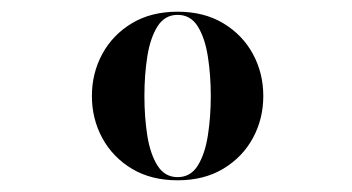

<svg xmlns="http://www.w3.org/2000/svg" viewBox="-20 -783 602 328"><path d="M137 -619Q137 -658 154.7 -690.7Q172.4 -723.4 205.2 -743.2Q238.1 -763 283.4 -763Q328.7 -763 361.5 -743.2Q394.4 -723.4 412.1 -690.7Q429.8 -658 429.8 -619Q429.8 -580 412.1 -547.3Q394.4 -514.6 361.5 -494.8Q328.7 -475 283.4 -475Q238.1 -475 205.2 -494.8Q172.4 -514.6 154.7 -547.3Q137 -580 137 -619ZM226.7 -619Q226.7 -583.3 231.6 -551.6Q236.6 -520 249 -500.2Q261.5 -480.4 283.4 -480.4Q305.6 -480.4 317.9 -500.2Q330.2 -520 335.1 -551.6Q340.1 -583.3 340.1 -619Q340.1 -654.7 335.1 -686.3Q330.2 -718 317.9 -737.8Q305.6 -757.6 283.4 -757.6Q261.5 -757.6 249 -737.8Q236.6 -718 231.6 -686.3Q226.7 -654.7 226.7 -619Z"/></svg>

Font: Bodoni* 24pt
Style: Bold
Weight: 700
Version: Version 2.3